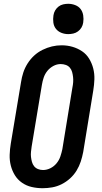

<svg xmlns="http://www.w3.org/2000/svg" viewBox="-20 -985 540 1013"><path d="M205 8Q175 8 147 1.5Q119 -5 96 -21Q73 -37 58.5 -60.5Q44 -84 37 -111.5Q30 -139 31 -168.5Q32 -198 37 -228L91 -552Q95 -578 103 -602.5Q111 -627 125.5 -650Q140 -673 160 -691.5Q180 -710 204.5 -722Q229 -734 254 -740Q279 -746 305 -746Q335 -746 362.5 -738Q390 -730 413 -714.5Q436 -699 450.5 -675Q465 -651 472 -623.5Q479 -596 478 -566.5Q477 -537 472 -507L419 -183Q414 -157 406 -132.5Q398 -108 384 -85Q370 -62 349.5 -43.5Q329 -25 305 -13Q281 -1 255.5 3.5Q230 8 205 8ZM207 -88Q227 -88 246 -97.5Q265 -107 278.5 -123.5Q292 -140 298.5 -159.5Q305 -179 309 -198L362 -523Q365 -537 366 -551Q367 -565 365.5 -578.5Q364 -592 360.5 -605Q357 -618 348.5 -628Q340 -638 327 -642.5Q314 -647 300 -647Q280 -647 261.5 -637Q243 -627 230 -611Q217 -595 210.5 -575.5Q204 -556 201 -537L147 -212Q145 -198 143.5 -184Q142 -170 143.5 -157Q145 -144 148.5 -131Q152 -118 160 -108Q168 -98 180.5 -93Q193 -88 207 -88ZM340 -805Q321 -805 303.5 -812Q286 -819 275 -833Q264 -847 261.5 -866Q259 -885 262 -904Q264 -918 271 -930Q278 -942 289 -950.5Q300 -959 313.5 -962Q327 -965 340 -965Q359 -965 377 -958Q395 -951 405.5 -937Q416 -923 419 -904Q422 -885 419 -866Q417 -852 410 -840Q403 -828 391.5 -819.5Q380 -811 366.5 -808Q353 -805 340 -805Z"/></svg>

Font: Iosevka Slab Oblique
Style: Bold
Weight: 700
Italic angle: -9°
Monospace: yes
Designer: Belleve Invis
Foundry: Belleve Invis
Version: Version 11.1.1; ttfautohint (v1.8.3)